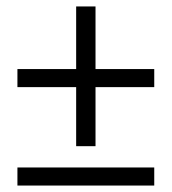

<svg xmlns="http://www.w3.org/2000/svg" viewBox="-20 -575 532 595"><path d="M216 -122V-305H34V-361H216V-555H276V-361H458V-305H276V-122ZM34 0V-56H458V0Z"/></svg>

Font: Assistant
Style: Regular
Weight: 400
Designer: Hebrew By Ben Nathan, Latin by Paul Hunt
Version: Version 2.001;PS 002.001;hotconv 1.0.88;makeotf.lib2.5.64775